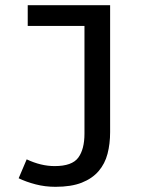

<svg xmlns="http://www.w3.org/2000/svg" viewBox="-20 -509 640 741"><path d="M194 212Q154 212 117.5 202.5Q81 193 52 179L83 106Q138 132 191 132Q258 132 282 99.5Q306 67 306 7V-409H87V-489H405V1Q405 46 395 84.5Q385 123 360.5 151.5Q336 180 295.5 196Q255 212 194 212Z"/></svg>

Font: SauceCodePro Nerd Font Mono
Style: Regular
Weight: 500
Monospace: yes
Designer: Paul D. Hunt, Teo Tuominen
Foundry: Adobe Systems Incorporated
Version: Version 2.030;PS 1.000;hotconv 16.6.51;makeotf.lib2.5.65220;